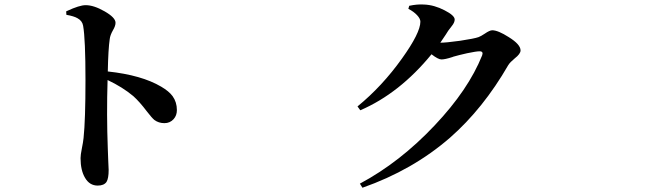

<svg xmlns="http://www.w3.org/2000/svg" viewBox="-20 -795 3040 874"><path d="M424.8 49.8Q387.7 49.8 367.2 14.6Q346.7 -19.5 346.7 -75.2Q346.7 -89.8 352.5 -118.7Q358.4 -147.5 360.4 -167Q369.1 -249 369.1 -429.7Q369.1 -617.2 358.4 -677.7Q354.5 -700.2 333 -711.9Q316.4 -721.7 282.2 -727.5L281.2 -743.2Q282.2 -744.1 285.2 -745.1Q341.8 -771.5 370.1 -771.5Q407.2 -771.5 456.5 -743.2Q505.9 -714.8 505.9 -691.4Q505.9 -676.8 494.1 -657.2Q481.4 -634.8 479.5 -617.2Q472.7 -571.3 470.7 -469.7Q625 -453.1 713.9 -400.4Q749 -379.9 765.6 -357.4Q785.2 -330.1 785.2 -293.9Q785.2 -269.5 770.5 -252.9Q753.9 -234.4 728.5 -234.4Q702.1 -234.4 682.6 -249Q670.9 -258.8 648.4 -288.1Q615.2 -332 586.9 -357.4Q538.1 -398.4 469.7 -430.7Q464.8 -273.4 470.7 -118.2Q471.7 -97.7 472.7 -64.5Q474.6 -29.3 474.6 -21.5Q474.6 17.6 464.8 33.2Q453.1 49.8 424.8 49.8Z M1629.9 59.6 1618.2 41Q1800.8 -56.6 1959 -224.6Q2112.3 -386.7 2174.8 -543Q2181.6 -561.5 2163.1 -561.5Q2148.4 -561.5 2106.4 -552.7Q2067.4 -543.9 2043.9 -537.1Q2042 -536.1 2039.1 -535.2Q2005.9 -524.4 1989.3 -524.4Q1974.6 -524.4 1944.3 -547.9Q1798.8 -370.1 1620.1 -293L1607.4 -310.5Q1719.7 -402.3 1809.6 -528.3Q1893.6 -645.5 1893.6 -696.3Q1893.6 -710 1878.4 -726.1Q1863.3 -742.2 1838.9 -754.9L1842.8 -768.6Q1878.9 -776.4 1910.2 -774.4Q1957 -772.5 2003.9 -748Q2049.8 -724.6 2049.8 -706.1Q2049.8 -692.4 2036.1 -675.8Q2026.4 -664.1 2020.5 -655.3Q2011.7 -640.6 1992.2 -612.3Q1987.3 -604.5 1984.4 -600.6Q2010.7 -600.6 2074.2 -609.4Q2138.7 -619.1 2158.2 -626Q2168.9 -629.9 2186.5 -641.6Q2209 -657.2 2220.7 -657.2Q2247.1 -657.2 2295.9 -626Q2349.6 -592.8 2349.6 -565.4Q2349.6 -549.8 2323.2 -529.3Q2301.8 -511.7 2293.9 -499Q2179.7 -300.8 2028.3 -168Q1858.4 -20.5 1629.9 59.6Z"/></svg>

Font: Bpmf GenYo Min B
Style: B
Weight: 700
Foundry: But Ko
Version: Version 1.320